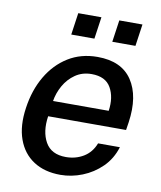

<svg xmlns="http://www.w3.org/2000/svg" viewBox="-81 -766 706 841"><g transform="rotate(10 272.0 -345.5)"><path d="M244.5 10Q173.5 10 124.8 -21.8Q76 -53.5 54.8 -112.5Q33.5 -171.5 45.5 -253Q57 -333.5 93.2 -395.2Q129.5 -457 186 -492Q242.5 -527 316 -527Q423 -527 469.8 -456.8Q516.5 -386.5 499.5 -269L494 -233.5H147.5Q137 -164 163.2 -117.5Q189.5 -71 254.5 -71Q298 -71 332.8 -92Q367.5 -113 383.5 -154.5H480.5Q464 -101 426.8 -64.5Q389.5 -28 341.5 -9Q293.5 10 244.5 10ZM157 -303H404.5Q413.5 -364 389.5 -406.2Q365.5 -448.5 303.5 -448.5Q262 -448.5 231 -427Q200 -405.5 181.2 -372Q162.5 -338.5 157 -303ZM367.5 -603.5 381.5 -701H484.5L470.5 -603.5ZM185 -603.5 199 -701H302L288 -603.5Z"/></g></svg>

Font: Public Sans Medium
Style: Italic
Weight: 500
Italic angle: -8°
Designer: The Public Sans project authors (U.S. Web Design System). Libre Franklin designed by Pablo Impallari and Rodrigo Fuenzal
Version: Version 1.007; ttfautohint (v1.8.1) -l 8 -r 50 -G 200 -x 14 